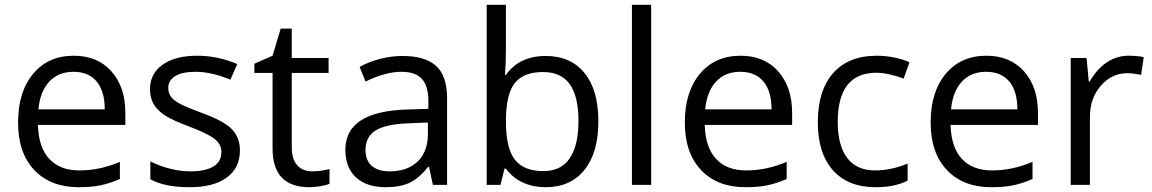

<svg xmlns="http://www.w3.org/2000/svg" viewBox="-20 -780 4859 810"><path d="M312 9.8Q193.4 9.8 124.8 -62.5Q56.2 -134.8 56.2 -263.2Q56.2 -392.6 119.9 -468.8Q183.6 -544.9 291 -544.9Q391.6 -544.9 450.2 -478.8Q508.8 -412.6 508.8 -304.2V-252.9H140.1Q142.6 -158.7 187.7 -109.9Q232.9 -61 314.9 -61Q401.4 -61 485.8 -97.2V-24.9Q442.9 -6.3 404.5 1.7Q366.2 9.8 312 9.8ZM290 -477.1Q225.6 -477.1 187.3 -435.1Q148.9 -393.1 142.1 -318.8H421.9Q421.9 -395.5 387.7 -436.3Q353.5 -477.1 290 -477.1Z M992.2 -146Q992.2 -71.3 936.5 -30.8Q880.9 9.8 780.3 9.8Q673.8 9.8 614.3 -23.9V-99.1Q652.8 -79.6 697 -68.4Q741.2 -57.1 782.2 -57.1Q845.7 -57.1 879.9 -77.4Q914.1 -97.7 914.1 -139.2Q914.1 -170.4 887 -192.6Q859.9 -214.8 781.2 -245.1Q706.5 -272.9 675 -293.7Q643.6 -314.5 628.2 -340.8Q612.8 -367.2 612.8 -403.8Q612.8 -469.2 666 -507.1Q719.2 -544.9 812 -544.9Q898.4 -544.9 981 -509.8L952.1 -443.8Q871.6 -477.1 806.2 -477.1Q748.5 -477.1 719.2 -459Q689.9 -440.9 689.9 -409.2Q689.9 -387.7 700.9 -372.6Q711.9 -357.4 736.3 -343.8Q760.7 -330.1 830.1 -304.2Q925.3 -269.5 958.7 -234.4Q992.2 -199.2 992.2 -146Z M1296.9 -57.1Q1318.4 -57.1 1338.4 -60.3Q1358.4 -63.5 1370.1 -66.9V-4.9Q1356.9 1.5 1331.3 5.6Q1305.7 9.8 1285.2 9.8Q1129.9 9.8 1129.9 -153.8V-472.2H1053.2V-511.2L1129.9 -544.9L1164.1 -659.2H1210.9V-535.2H1366.2V-472.2H1210.9V-157.2Q1210.9 -108.9 1233.9 -83Q1256.8 -57.1 1296.9 -57.1Z M1806.2 0 1790 -76.2H1786.1Q1746.1 -25.9 1706.3 -8.1Q1666.5 9.8 1606.9 9.8Q1527.3 9.8 1482.2 -31.2Q1437 -72.3 1437 -147.9Q1437 -310.1 1696.3 -317.9L1787.1 -320.8V-354Q1787.1 -417 1760 -447Q1732.9 -477.1 1673.3 -477.1Q1606.4 -477.1 1522 -436L1497.1 -498Q1536.6 -519.5 1583.7 -531.7Q1630.9 -543.9 1678.2 -543.9Q1773.9 -543.9 1820.1 -501.5Q1866.2 -459 1866.2 -365.2V0ZM1623 -57.1Q1698.7 -57.1 1741.9 -98.6Q1785.2 -140.1 1785.2 -214.8V-263.2L1704.1 -259.8Q1607.4 -256.3 1564.7 -229.7Q1522 -203.1 1522 -147Q1522 -103 1548.6 -80.1Q1575.2 -57.1 1623 -57.1Z M2282.2 -543.9Q2387.7 -543.9 2446 -471.9Q2504.4 -399.9 2504.4 -268.1Q2504.4 -136.2 2445.6 -63.2Q2386.7 9.8 2282.2 9.8Q2230 9.8 2186.8 -9.5Q2143.6 -28.8 2114.3 -68.8H2108.4L2091.3 0H2033.2V-759.8H2114.3V-575.2Q2114.3 -513.2 2110.4 -463.9H2114.3Q2170.9 -543.9 2282.2 -543.9ZM2270.5 -476.1Q2187.5 -476.1 2150.9 -428.5Q2114.3 -380.9 2114.3 -268.1Q2114.3 -155.3 2151.9 -106.7Q2189.5 -58.1 2272.5 -58.1Q2347.2 -58.1 2383.8 -112.5Q2420.4 -167 2420.4 -269Q2420.4 -373.5 2383.8 -424.8Q2347.2 -476.1 2270.5 -476.1Z M2727.1 0H2646V-759.8H2727.1Z M3125 9.8Q3006.3 9.8 2937.7 -62.5Q2869.1 -134.8 2869.1 -263.2Q2869.1 -392.6 2932.9 -468.8Q2996.6 -544.9 3104 -544.9Q3204.6 -544.9 3263.2 -478.8Q3321.8 -412.6 3321.8 -304.2V-252.9H2953.1Q2955.6 -158.7 3000.7 -109.9Q3045.9 -61 3127.9 -61Q3214.4 -61 3298.8 -97.2V-24.9Q3255.9 -6.3 3217.5 1.7Q3179.2 9.8 3125 9.8ZM3103 -477.1Q3038.6 -477.1 3000.2 -435.1Q2961.9 -393.1 2955.1 -318.8H3234.9Q3234.9 -395.5 3200.7 -436.3Q3166.5 -477.1 3103 -477.1Z M3673.8 9.8Q3557.6 9.8 3493.9 -61.8Q3430.2 -133.3 3430.2 -264.2Q3430.2 -398.4 3494.9 -471.7Q3559.6 -544.9 3679.2 -544.9Q3717.8 -544.9 3756.3 -536.6Q3794.9 -528.3 3816.9 -517.1L3792 -448.2Q3765.1 -459 3733.4 -466.1Q3701.7 -473.1 3677.2 -473.1Q3514.2 -473.1 3514.2 -265.1Q3514.2 -166.5 3554 -113.8Q3593.8 -61 3671.9 -61Q3738.8 -61 3809.1 -89.8V-18.1Q3755.4 9.8 3673.8 9.8Z M4162.1 9.8Q4043.5 9.8 3974.9 -62.5Q3906.2 -134.8 3906.2 -263.2Q3906.2 -392.6 3970 -468.8Q4033.7 -544.9 4141.1 -544.9Q4241.7 -544.9 4300.3 -478.8Q4358.9 -412.6 4358.9 -304.2V-252.9H3990.2Q3992.7 -158.7 4037.8 -109.9Q4083 -61 4165 -61Q4251.5 -61 4335.9 -97.2V-24.9Q4293 -6.3 4254.6 1.7Q4216.3 9.8 4162.1 9.8ZM4140.1 -477.1Q4075.7 -477.1 4037.4 -435.1Q3999 -393.1 3992.2 -318.8H4272Q4272 -395.5 4237.8 -436.3Q4203.6 -477.1 4140.1 -477.1Z M4741.2 -544.9Q4776.9 -544.9 4805.2 -539.1L4793.9 -463.9Q4760.7 -471.2 4735.4 -471.2Q4670.4 -471.2 4624.3 -418.5Q4578.1 -365.7 4578.1 -287.1V0H4497.1V-535.2H4564L4573.2 -436H4577.1Q4606.9 -488.3 4648.9 -516.6Q4690.9 -544.9 4741.2 -544.9Z"/></svg>

Font: Samim FD
Style: FD
Weight: 400
Foundry: DejaVu fonts team - Redesigned by Saber Rastikerdar
Version: Version 4.00 December 17, 2020